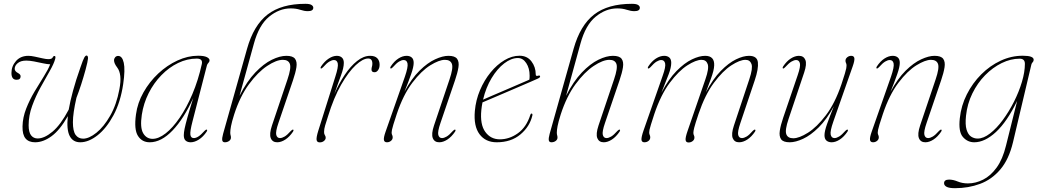

<svg xmlns="http://www.w3.org/2000/svg" viewBox="-20 -738 5442 1006"><path d="M434.5 -447Q442 -445 441 -430.8Q440 -416.5 428.5 -373.5Q406 -291 380.5 -225.5Q362 -144.5 362 -97.8Q362 -51 376.2 -31.2Q390.5 -11.5 415.5 -11.5Q446.5 -11.5 485.2 -42.5Q524 -73.5 557.2 -131.5Q590.5 -189.5 605.5 -270Q613.5 -311.5 610.2 -339.5Q607 -367.5 594 -384.5Q577.5 -406 577.5 -422Q577.5 -431 583.5 -438Q589.5 -445 599 -445Q620.5 -445 628.5 -409Q636.5 -373 625.5 -297.5Q611.5 -203 574.8 -134.5Q538 -66 491.2 -29.2Q444.5 7.5 400.5 7.5Q362 7.5 345 -25.8Q328 -59 335.5 -129.5Q294 -56.5 250.2 -24.5Q206.5 7.5 164 7.5Q130.5 7.5 113.8 -12.5Q97 -32.5 98 -76Q99 -122.5 117.2 -169Q135.5 -215.5 161 -258.2Q186.5 -301 209.5 -337.5Q232.5 -374 243 -401Q227 -401.5 204.5 -406.5Q182 -411.5 158.8 -416Q135.5 -420.5 117.5 -420.5Q88.5 -420.5 72.8 -407.2Q57 -394 57 -377.5Q57 -364.5 74 -355.5Q88 -348 88 -338.5Q88 -320 67 -320Q40 -320 40 -355.5Q40 -391.5 64 -418.5Q88 -445.5 129 -445.5Q142.5 -445.5 162.5 -441.2Q182.5 -437 202 -432.5Q221.5 -428 233.5 -428Q251.5 -428 256 -437Q260.5 -446 266.5 -444.5Q273 -443.5 269 -428.5Q262 -403 240 -364.8Q218 -326.5 192.5 -280.2Q167 -234 148.5 -183.2Q130 -132.5 130 -81.5Q130 -45.5 142.8 -29Q155.5 -12.5 177.5 -12.5Q212.5 -12.5 255.2 -48.2Q298 -84 340 -163.5Q347.5 -207 362.5 -262.2Q377.5 -317.5 401.5 -385Q415.5 -426.5 422 -437.2Q428.5 -448 434.5 -447Z M988.5 -101.5Q975 -49.5 977.5 -32Q980 -14.5 995.5 -14.5Q1006.5 -14.5 1019.5 -22.8Q1032.5 -31 1052.5 -53Q1059.5 -60.5 1064 -58.5Q1067.5 -56.5 1063 -48.5Q1044.5 -21 1022 -6.8Q999.5 7.5 979 7.5Q963 7.5 953 -1Q943 -9.5 943 -29.5Q943 -42.5 947.2 -63.5Q951.5 -84.5 962 -122.5Q972.5 -160.5 992.5 -224.5Q943.5 -116.5 884.2 -54.5Q825 7.5 764.5 7.5Q724 7.5 702.8 -26Q681.5 -59.5 692.5 -138.5Q700.5 -199 731.8 -254.2Q763 -309.5 809.2 -352.8Q855.5 -396 909.8 -421Q964 -446 1018 -446Q1049 -446 1063.5 -438.8Q1078 -431.5 1078 -422Q1078 -414.5 1072.2 -408.8Q1066.5 -403 1064.5 -396.5ZM723 -136.5Q713 -69.5 730.2 -40Q747.5 -10.5 779.5 -10.5Q811 -10.5 848 -39.2Q885 -68 921.2 -120.8Q957.5 -173.5 988 -245.2Q1018.5 -317 1037.5 -402.5Q1043.5 -431 1011 -431Q961 -431 913.2 -408Q865.5 -385 825.8 -344.2Q786 -303.5 759 -250Q732 -196.5 723 -136.5Z M1207 -138.5Q1194.5 -99 1190.5 -77.5Q1186.5 -56 1186.5 -43.5Q1186.5 -34.5 1188.2 -29.5Q1190 -24.5 1190 -17Q1190 -6.5 1180.5 0.5Q1171 7.5 1158.5 7.5Q1146.5 7.5 1144.5 -2.8Q1142.5 -13 1149 -37L1274.5 -482.5Q1309 -605.5 1381.8 -661.8Q1454.5 -718 1580 -718Q1603 -718 1612.2 -712Q1621.5 -706 1621.5 -697.5Q1621.5 -679.5 1593 -679.5Q1574.5 -679.5 1552.8 -686.8Q1531 -694 1503 -694Q1443 -694 1390 -650.5Q1337 -607 1310.5 -510L1235 -236Q1273.5 -312 1317.5 -358Q1361.5 -404 1404 -424.8Q1446.5 -445.5 1480.5 -445.5Q1514.5 -445.5 1526 -429.8Q1537.5 -414 1533 -385.2Q1528.5 -356.5 1515 -317L1439 -94Q1423 -47.5 1427.5 -31Q1432 -14.5 1447 -14.5Q1457.5 -14.5 1471.2 -22.5Q1485 -30.5 1505 -53Q1512.5 -60.5 1516.5 -58.5Q1520 -56.5 1515.5 -48.5Q1497 -21 1475 -6.8Q1453 7.5 1432.5 7.5Q1407.5 7.5 1398.8 -14Q1390 -35.5 1405 -80.5L1486.5 -322.5Q1506.5 -381.5 1498.8 -403Q1491 -424.5 1462 -424.5Q1428 -424.5 1379.8 -392.5Q1331.5 -360.5 1284.5 -296.8Q1237.5 -233 1207 -138.5Z M1661 -379.5Q1657.5 -381.5 1662 -389.5Q1680.5 -417 1702.5 -431.2Q1724.5 -445.5 1745 -445.5Q1761 -445.5 1771.2 -436.5Q1781.5 -427.5 1781.5 -408.5Q1781.5 -382.5 1765.8 -340.5Q1750 -298.5 1732 -245.5Q1755.5 -300 1786 -345.5Q1816.5 -391 1850.8 -418.2Q1885 -445.5 1919.5 -445.5Q1944.5 -445.5 1956.8 -432.8Q1969 -420 1969 -399Q1969 -382 1961.2 -370.8Q1953.5 -359.5 1942.5 -359.5Q1926.5 -359.5 1926.5 -373.5Q1926.5 -381.5 1928.8 -388.8Q1931 -396 1931 -404.5Q1931 -431.5 1909 -431.5Q1881.5 -431.5 1843.8 -396.5Q1806 -361.5 1767.2 -293.8Q1728.5 -226 1698.5 -128Q1689 -98.5 1683.5 -80.2Q1678 -62 1678 -46.5Q1678 -35.5 1682.2 -29.8Q1686.5 -24 1686.5 -16Q1686.5 -7 1677.5 0.5Q1668.5 8 1655.5 8Q1640.5 8 1638.8 -5.2Q1637 -18.5 1647.5 -52.5L1737 -336.5Q1753.5 -387.5 1749.8 -405.5Q1746 -423.5 1730 -423.5Q1719.5 -423.5 1705.8 -415.5Q1692 -407.5 1672.5 -385.5Q1665 -377.5 1661 -379.5Z M2026.5 -379.5Q2022.5 -381.5 2027 -389.5Q2045.5 -417.5 2067.5 -431.5Q2089.5 -445.5 2110.5 -445.5Q2127 -445.5 2137.2 -436.8Q2147.5 -428 2147.5 -408.5Q2147.5 -387.5 2134.2 -349.5Q2121 -311.5 2099 -257Q2136 -326 2178 -367.5Q2220 -409 2259.8 -427.2Q2299.5 -445.5 2329.5 -445.5Q2363.5 -445.5 2375 -429.8Q2386.5 -414 2382 -385.2Q2377.5 -356.5 2364 -317L2288 -94Q2272 -47.5 2276.5 -31Q2281 -14.5 2296 -14.5Q2306.5 -14.5 2320.2 -22.5Q2334 -30.5 2354 -53Q2361.5 -60.5 2365.5 -58.5Q2369 -56.5 2364.5 -48.5Q2346 -21 2324 -6.8Q2302 7.5 2281.5 7.5Q2256.5 7.5 2247.8 -14Q2239 -35.5 2254 -80.5L2335.5 -322.5Q2355.5 -381.5 2347.8 -403Q2340 -424.5 2311 -424.5Q2281 -424.5 2234.5 -395.8Q2188 -367 2140.5 -304.5Q2093 -242 2059 -141Q2047 -104.5 2041.2 -85.8Q2035.5 -67 2033.8 -58.2Q2032 -49.5 2032 -44Q2032 -35 2034.8 -30.5Q2037.5 -26 2037.5 -18Q2037.5 -7.5 2028.5 0Q2019.5 7.5 2007.5 7.5Q1993.5 7.5 1991.5 -4.8Q1989.5 -17 2000 -47L2101.5 -336.5Q2119 -387.5 2115.2 -405.5Q2111.5 -423.5 2095 -423.5Q2084.5 -423.5 2071 -415.5Q2057.5 -407.5 2038 -385.5Q2030.5 -377.5 2026.5 -379.5Z M2769.5 -133.5Q2756 -75 2707 -33.8Q2658 7.5 2582.5 7.5Q2524 7.5 2492.5 -34.8Q2461 -77 2468 -156.5Q2473 -213.5 2495 -265.5Q2517 -317.5 2550.2 -358.2Q2583.5 -399 2623 -422.5Q2662.5 -446 2702 -446Q2742 -446 2764.5 -416.5Q2787 -387 2787 -348Q2787 -337 2800 -341.5Q2809 -344.5 2810 -337.5Q2810.5 -331.5 2795.5 -325Q2784.5 -320 2757.2 -308.2Q2730 -296.5 2694.5 -281.2Q2659 -266 2622.2 -250.2Q2585.5 -234.5 2555 -221.5Q2524.5 -208.5 2508 -201.5Q2504 -181.5 2502 -161.5Q2494.5 -85.5 2522.8 -46.8Q2551 -8 2599 -8Q2649 -8 2693.5 -39.8Q2738 -71.5 2758.5 -135.5Q2760.5 -143 2765 -143Q2771 -143 2769.5 -133.5ZM2693.5 -434Q2658.5 -434 2622 -406Q2585.5 -378 2555.8 -328.8Q2526 -279.5 2511 -216Q2530.5 -224.5 2562.8 -238.5Q2595 -252.5 2631.8 -268Q2668.5 -283.5 2701 -297.8Q2733.5 -312 2753.5 -320.5Q2755 -327.5 2755 -341.5Q2755 -380.5 2737.5 -407.2Q2720 -434 2693.5 -434Z M2918 -138.5Q2905.5 -99 2901.5 -77.5Q2897.5 -56 2897.5 -43.5Q2897.5 -34.5 2899.2 -29.5Q2901 -24.5 2901 -17Q2901 -6.5 2891.5 0.5Q2882 7.5 2869.5 7.5Q2857.5 7.5 2855.5 -2.8Q2853.5 -13 2860 -37L2985.5 -482.5Q3020 -605.5 3092.8 -661.8Q3165.5 -718 3291 -718Q3314 -718 3323.2 -712Q3332.5 -706 3332.5 -697.5Q3332.5 -679.5 3304 -679.5Q3285.5 -679.5 3263.8 -686.8Q3242 -694 3214 -694Q3154 -694 3101 -650.5Q3048 -607 3021.5 -510L2946 -236Q2984.5 -312 3028.5 -358Q3072.5 -404 3115 -424.8Q3157.5 -445.5 3191.5 -445.5Q3225.5 -445.5 3237 -429.8Q3248.5 -414 3244 -385.2Q3239.5 -356.5 3226 -317L3150 -94Q3134 -47.5 3138.5 -31Q3143 -14.5 3158 -14.5Q3168.5 -14.5 3182.2 -22.5Q3196 -30.5 3216 -53Q3223.5 -60.5 3227.5 -58.5Q3231 -56.5 3226.5 -48.5Q3208 -21 3186 -6.8Q3164 7.5 3143.5 7.5Q3118.5 7.5 3109.8 -14Q3101 -35.5 3116 -80.5L3197.5 -322.5Q3217.5 -381.5 3209.8 -403Q3202 -424.5 3173 -424.5Q3139 -424.5 3090.8 -392.5Q3042.5 -360.5 2995.5 -296.8Q2948.5 -233 2918 -138.5Z M3582.5 -51.5 3676 -322.5Q3696 -380 3688 -402.2Q3680 -424.5 3656 -424.5Q3626.5 -424.5 3581.2 -395.5Q3536 -366.5 3489.2 -304Q3442.5 -241.5 3408.5 -141Q3396.5 -104.5 3390.8 -85.8Q3385 -67 3383.2 -58.2Q3381.5 -49.5 3381.5 -44Q3381.5 -36 3384.2 -31Q3387 -26 3387 -18Q3387 -7 3378 0.2Q3369 7.5 3356.5 7.5Q3342 7.5 3341 -6.2Q3340 -20 3352.5 -56L3452.5 -342Q3469 -388 3465 -405.8Q3461 -423.5 3444.5 -423.5Q3434 -423.5 3420.5 -415.5Q3407 -407.5 3387.5 -385.5Q3380 -377.5 3376 -379.5Q3372 -381.5 3376.5 -389.5Q3395 -417.5 3417 -431.5Q3439 -445.5 3460 -445.5Q3476.5 -445.5 3486.8 -436.8Q3497 -428 3497 -408.5Q3497 -384.5 3483.5 -348.8Q3470 -313 3445.5 -252Q3482.5 -323 3524.2 -365.5Q3566 -408 3605.2 -426.8Q3644.5 -445.5 3674.5 -445.5Q3724.5 -445.5 3722 -395Q3721.5 -382 3717.5 -365.5Q3713.5 -349 3704 -323Q3694.5 -297 3678.5 -254.5Q3715.5 -324.5 3756.5 -366.2Q3797.5 -408 3836 -426.8Q3874.5 -445.5 3904.5 -445.5Q3947 -445.5 3951 -411.8Q3955 -378 3934.5 -317L3859.5 -94Q3843.5 -47 3847.8 -30.8Q3852 -14.5 3867.5 -14.5Q3878 -14.5 3891.8 -22.5Q3905.5 -30.5 3925 -53Q3932.5 -60.5 3936.5 -58.5Q3940.5 -56.5 3936 -48.5Q3917.5 -21 3895.5 -6.8Q3873.5 7.5 3852.5 7.5Q3828 7.5 3819.2 -14Q3810.5 -35.5 3825.5 -80.5L3906 -322.5Q3925.5 -380.5 3917.5 -402.5Q3909.5 -424.5 3886 -424.5Q3856.5 -424.5 3811.8 -395.5Q3767 -366.5 3720.5 -304Q3674 -241.5 3640 -141Q3622 -87.5 3617.5 -69Q3613 -50.5 3613 -42.5Q3613 -34 3615.8 -29.2Q3618.5 -24.5 3618.5 -17Q3618.5 -6 3609.2 1.2Q3600 8.5 3588 8.5Q3573.5 8.5 3572.2 -5Q3571 -18.5 3582.5 -51.5Z M4421.5 -58.5Q4425 -56.5 4420.5 -48.5Q4402 -21 4380 -6.8Q4358 7.5 4337.5 7.5Q4321 7.5 4310.5 -1.2Q4300 -10 4300 -29.5Q4300 -50.5 4313.5 -88.5Q4327 -126.5 4349 -181Q4311.5 -112 4269.5 -70.5Q4227.5 -29 4188 -10.8Q4148.5 7.5 4118 7.5Q4084 7.5 4072.8 -8.2Q4061.5 -24 4065.8 -52.8Q4070 -81.5 4083.5 -121L4159.5 -344Q4175.5 -390.5 4171 -407Q4166.5 -423.5 4151.5 -423.5Q4141 -423.5 4127.2 -415.5Q4113.5 -407.5 4093.5 -385.5Q4086.5 -377.5 4082.5 -379.5Q4078.5 -381.5 4083 -389.5Q4101.5 -417.5 4123.5 -431.5Q4145.5 -445.5 4166 -445.5Q4191 -445.5 4199.8 -424Q4208.5 -402.5 4193.5 -358L4112 -115.5Q4092 -56.5 4099.8 -35Q4107.5 -13.5 4136.5 -13.5Q4167 -13.5 4213.2 -42.5Q4259.5 -71.5 4307.2 -134Q4355 -196.5 4389 -297Q4401 -333.5 4406.8 -352.5Q4412.5 -371.5 4414 -380Q4415.5 -388.5 4415.5 -394Q4415.5 -403 4412.8 -407.8Q4410 -412.5 4410 -420Q4410 -430.5 4419.2 -438Q4428.5 -445.5 4440 -445.5Q4454.5 -445.5 4456.5 -433.2Q4458.5 -421 4448 -391L4346.5 -101.5Q4328.5 -50.5 4332.5 -32.5Q4336.5 -14.5 4352.5 -14.5Q4363 -14.5 4376.8 -22.8Q4390.5 -31 4410 -53Q4417.5 -60.5 4421.5 -58.5Z M4573.5 -379.5Q4569.5 -381.5 4574 -389.5Q4592.5 -417.5 4614.5 -431.5Q4636.5 -445.5 4657.5 -445.5Q4674 -445.5 4684.2 -436.8Q4694.5 -428 4694.5 -408.5Q4694.5 -387.5 4681.2 -349.5Q4668 -311.5 4646 -257Q4683 -326 4725 -367.5Q4767 -409 4806.8 -427.2Q4846.5 -445.5 4876.5 -445.5Q4910.5 -445.5 4922 -429.8Q4933.5 -414 4929 -385.2Q4924.5 -356.5 4911 -317L4835 -94Q4819 -47.5 4823.5 -31Q4828 -14.5 4843 -14.5Q4853.5 -14.5 4867.2 -22.5Q4881 -30.5 4901 -53Q4908.5 -60.5 4912.5 -58.5Q4916 -56.5 4911.5 -48.5Q4893 -21 4871 -6.8Q4849 7.5 4828.5 7.5Q4803.5 7.5 4794.8 -14Q4786 -35.5 4801 -80.5L4882.5 -322.5Q4902.5 -381.5 4894.8 -403Q4887 -424.5 4858 -424.5Q4828 -424.5 4781.5 -395.8Q4735 -367 4687.5 -304.5Q4640 -242 4606 -141Q4594 -104.5 4588.2 -85.8Q4582.5 -67 4580.8 -58.2Q4579 -49.5 4579 -44Q4579 -35 4581.8 -30.5Q4584.5 -26 4584.5 -18Q4584.5 -7.5 4575.5 0Q4566.5 7.5 4554.5 7.5Q4540.5 7.5 4538.5 -4.8Q4536.5 -17 4547 -47L4648.5 -336.5Q4666 -387.5 4662.2 -405.5Q4658.5 -423.5 4642 -423.5Q4631.5 -423.5 4618 -415.5Q4604.5 -407.5 4585 -385.5Q4577.5 -377.5 4573.5 -379.5Z M5287.5 8Q5266 97.5 5221.2 150Q5176.5 202.5 5115.5 225.2Q5054.5 248 4984 248Q4953 248 4939.8 240.8Q4926.5 233.5 4926.5 222Q4926.5 203 4953 203Q4974 203 4998 213Q5022 223 5051.5 223Q5092 223 5131.2 203.2Q5170.5 183.5 5202 140Q5233.5 96.5 5251 25L5309.5 -209.5Q5256.5 -100 5198.2 -46.2Q5140 7.5 5084.5 7.5Q5049.5 7.5 5025.2 -20.2Q5001 -48 5009 -118.5Q5016 -184.5 5045.8 -243.5Q5075.5 -302.5 5121.2 -348.2Q5167 -394 5223 -420Q5279 -446 5339 -446Q5396 -446 5396 -425Q5396 -417 5391 -412.2Q5386 -407.5 5384 -400ZM5041.5 -131.5Q5036.5 -84.5 5044.5 -58.5Q5052.5 -32.5 5068.2 -22.2Q5084 -12 5102 -12Q5133 -12 5167.5 -38.8Q5202 -65.5 5234.2 -109.2Q5266.5 -153 5292.8 -205Q5319 -257 5334.5 -309Q5350 -361 5350 -403.5Q5350 -430.5 5322.5 -430.5Q5275.5 -430.5 5228.5 -407.5Q5181.5 -384.5 5141.5 -343.8Q5101.5 -303 5074.8 -248.5Q5048 -194 5041.5 -131.5Z"/></svg>

Font: Fraunces 72pt S000 Thin
Style: Italic
Weight: 100
Italic angle: -16°
Version: Version 1.000; ttfautohint (v1.8.3)